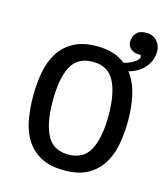

<svg xmlns="http://www.w3.org/2000/svg" viewBox="-99 -722 698 798"><g transform="rotate(15 250.0 -323.5)"><path d="M377 -591Q377 -613 390.5 -628.5Q404 -644 433 -644Q462 -644 479 -625Q496 -606 496 -581Q496 -541 470 -511Q444 -481 402 -470Q407 -464 410 -459Q434 -423 444 -374Q454 -325 454 -270Q454 -215 444.5 -166.5Q435 -118 411.5 -81.5Q388 -45 349 -24Q310 -3 250 -3Q190 -3 150.5 -24Q111 -45 87.5 -81Q64 -117 55 -165.5Q46 -214 46 -270Q46 -326 55.5 -374.5Q65 -423 88.5 -459Q112 -495 151 -516Q190 -537 250 -537Q308 -537 347 -516Q361 -508 373 -499Q382 -501 391.5 -504.5Q401 -508 410 -513Q419 -518 426 -524Q433 -530 435 -536Q437 -544 435.5 -546.5Q434 -549 426 -549Q404 -549 390.5 -561Q377 -573 377 -591ZM250 -71Q315 -71 342.5 -123.5Q370 -176 370 -270Q370 -366 342.5 -418Q315 -470 250 -470Q184 -470 157 -418.5Q130 -367 130 -270Q130 -176 157 -123.5Q184 -71 250 -71Z"/></g></svg>

Font: D2Coding
Style: Regular
Weight: 400
Monospace: yes
Designer: Yong-Rak Park; Jeong-Hwan Yoon; Sang-Min Lee;
Foundry: NHN Corporation
Version: Version 1.3.2; Build 20180524